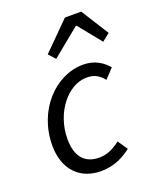

<svg xmlns="http://www.w3.org/2000/svg" viewBox="-140 -824 756 921"><g transform="rotate(-20 238.0 -364.0)"><path d="M166 -602 197 -568 339 -684H343L437 -568L476 -599L387 -740H304ZM37 -183C37 -59 110 12 216 12C287 12 337 -18 372 -45L338 -95C308 -72 273 -52 231 -52C154 -52 116 -100 116 -188C116 -321 206 -434 303 -434C341 -434 364 -421 389 -391L434 -439C405 -472 366 -498 308 -498C167 -498 37 -364 37 -183Z"/></g></svg>

Font: Cambridge Sans Italic
Style: Regular
Weight: 400
Italic angle: -11°
Version: Version 2.000;PS 002.000;hotconv 1.0.88;makeotf.lib2.5.64775